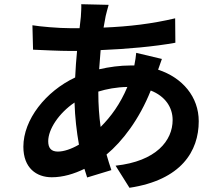

<svg xmlns="http://www.w3.org/2000/svg" viewBox="-20 -828 1040 912"><path d="M749 -548 627 -577C626 -562 622 -537 618 -517H600C551 -517 499 -510 451 -499L458 -590C581 -595 715 -607 813 -625L812 -741C702 -715 594 -702 472 -697L482 -752C486 -767 490 -785 496 -805L366 -808C367 -791 365 -767 364 -748L358 -694H318C257 -694 169 -702 134 -708L137 -592C184 -590 262 -586 314 -586H346C342 -545 339 -503 337 -460C197 -394 91 -260 91 -131C91 -30 153 14 226 14C279 14 332 -2 381 -26L394 15L509 -20C501 -44 493 -69 486 -94C562 -157 642 -262 696 -398C765 -371 800 -318 800 -258C800 -160 722 -62 529 -41L595 64C841 27 924 -110 924 -252C924 -368 847 -459 731 -497ZM585 -415C551 -334 507 -274 458 -225C451 -275 447 -329 447 -390V-393C486 -405 532 -414 585 -415ZM355 -141C319 -120 283 -108 255 -108C223 -108 209 -125 209 -157C209 -214 259 -290 334 -341C336 -272 344 -203 355 -141Z"/></svg>

Font: Noto Sans Mono CJK TC
Style: Bold
Weight: 700
Designer: Ryoko NISHIZUKA 西塚涼子 (kana, bopomofo & ideographs); Paul D. Hunt (Latin, Greek & Cyrillic); Sandoll Communications 산돌커뮤니
Foundry: Adobe
Version: Version 2.004;hotconv 1.0.118;makeotfexe 2.5.65603